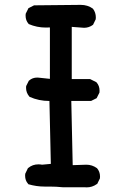

<svg xmlns="http://www.w3.org/2000/svg" viewBox="-20 -790 540 806"><path d="M187.5 -6.8H166.5Q132.8 -6.8 99.1 -16.6L97.7 -18.6Q85.4 -32.2 85.4 -52.7Q85.4 -55.7 85.9 -60.5L97.2 -84L98.6 -85Q116.7 -100.1 141.6 -100.1Q148.9 -100.1 156.7 -98.6L193.4 -102.1L187.5 -366.2Q187 -366.2 186 -366.2Q143.1 -366.2 104.5 -383.3L103.5 -384.3Q89.4 -400.4 89.4 -421.4Q89.4 -424.3 89.8 -428.7L101.1 -451.2L102.5 -452.1Q116.2 -464.4 136.7 -464.4Q139.6 -464.4 143.1 -463.9L189.5 -459V-674.8Q180.7 -674.3 172.4 -674.3Q134.8 -674.3 100.6 -689L99.6 -690.4Q87.4 -704.1 87.4 -724.6Q87.4 -728 87.9 -732.4L99.6 -755.9L123 -767.6L313 -769.5Q316.4 -769.5 319.8 -769.5Q347.7 -769.5 369.6 -753.9L370.6 -752.9Q382.3 -737.3 382.3 -716.8Q382.3 -713.9 381.8 -709L370.6 -686Q353.5 -673.3 333 -673.3Q330.6 -673.3 281.2 -677.2V-458H358.4L384.8 -444.8L385.7 -443.4Q397.9 -429.7 397.9 -409.2Q397.9 -406.2 397.5 -401.4L385.7 -377.9L362.3 -366.2H279.3L285.2 -96.7L342.8 -98.6Q366.7 -98.6 387.2 -84Q399.9 -69.3 399.9 -48.8Q399.9 -45.9 399.4 -41L388.2 -18.1L386.2 -17.1Q367.2 -3.4 343.3 -3.4Q339.8 -3.4 336.4 -3.9H243.7Q215.8 -6.8 187.5 -6.8Z"/></svg>

Font: Bakudai
Style: Bold
Weight: 700
Version: Version 1.48